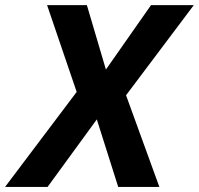

<svg xmlns="http://www.w3.org/2000/svg" viewBox="-77 -734 781 754"><path d="M548.8 0H387.2L303.2 -265.1L109.9 0H-57.1L224.1 -373L107.9 -713.9H264.2L338.9 -460.9L516.1 -713.9H684.1L418 -359.9Z"/></svg>

Font: Zoram GWebM
Style: Bold Italic
Weight: 700
Italic angle: -12°
Foundry: Ascender Corporation
Version: Version 1.000